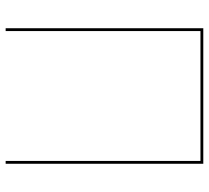

<svg xmlns="http://www.w3.org/2000/svg" viewBox="-50 -690 740 680"><g transform="rotate(90 320.0 -350.0)"><path d="M550 -690H90V0H80V-700H560V0H550Z"/></g></svg>

Font: Jost* Hairline
Style: Regular
Weight: 100
Version: Version 3.7